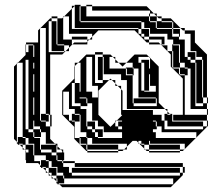

<svg xmlns="http://www.w3.org/2000/svg" viewBox="-20 -676 896 796"><path d="M314 -632V-650H310V-632ZM598 -620H602V-608H598ZM218 -560V-584H214V-560ZM630 -588H650V-584H630ZM698 -560V-556H726V-536H746V-550H738L728 -560ZM342 -492H280L288 -500H338L342 -504V-512H278V-524H342V-512H350L342 -504ZM694 -492H698V-488H694ZM122 -416H118V-428H86V-448L88 -450V-460H98V-440H122ZM118 -428H98V-440H118ZM406 -428H386V-440H406ZM602 -368H598V-392H602ZM122 -368H118V-392H122ZM726 -396H746V-392H726ZM506 -272V-296H488V-272ZM314 -296V-272H310V-296ZM386 -272V-320H362V-440H338V-296H362V-272ZM598 -300H578V-332H598V-320H602V-344H598V-332H578V-364H598V-344H602V-368H598V-364H578V-396H598V-392H602V-416H598V-396H578V-416H566V-428H598V-416H602V-436L598 -440H554V-416H566V-300H578V-296H626V-320H598ZM626 -248H534V-268H626ZM342 -236H314V-248H290V-268H338V-248H342ZM698 -176V-200H694V-176ZM278 -204H290V-200H278ZM150 -204H170V-200H150ZM662 -204H674V-200H662ZM406 -108H386V-128H374V-140H406V-128H410V-152H374V-140H362V-152H342V-172H374V-152H386V-176H362V-248H342V-268H338V-272H310V-268H290V-300H310V-296H314V-320H310V-300H290V-332H278V-236H314V-224H338V-152H342V-140H362V-128H374V-108H386V-104H486V-128H406ZM54 -108H74V-104H54ZM602 -80V-92H598V-80ZM118 -44H98V-56H86V-76H118V-56H122V-80H86V-76H74V-80H58L62 -76H74V-64L82 -56H86V-52L88 -50V-44H118V-32H122V-56H118ZM218 -56V-70L214 -74V-56ZM118 -12H98V-32H118ZM146 -8V8L150 12V-8H182V16H194V-8H182V-12H170V-32H122V-8H98V-12H88V-44H98V-32H122V-8ZM150 -12H170V-8H150ZM746 40H738V16H290V0H242V-8H290V0H738V16H746ZM118 -172H98V-204H118V-200H122V-224H118V-204H98V-236H118V-224H122V-248H118V-236H98V-268H118V-248H122V-272H118V-268H98V-300H118V-296H122V-320H118V-300H98V-332H118V-320H122V-344H118V-332H98V-364H118V-344H122V-368H118V-364H98V-396H118V-392H122V-416H118V-396H98V-428H86V-140H98V-128H118V-108H122V-104H146V-56H150V-44H194V-32H214V-12H218V-8H238V0H242V16H266V40H278V52H726V40H278V20H726V40H738V50L688 100H238L226 88H218V84H214V76L202 64H194V56L190 52H182V44L178 40H170V32L158 20H150V16H146V8L138 0H88V-12H86V-52L82 -56H74V-64L62 -76H54V-80H50V-88L38 -100V-400L50 -412V-416H54L50 -412V-88L54 -84V-104H86V-80H98V-104H86V-108H74V-416H54L86 -448V-492H88V-460H118V-440H122V-464H118V-460H98V-488H118V-464H122V-488H118V-492H88V-500H138V-550L146 -558V-560H148L146 -558V-176H150V-172H170V-152H188V-100L208 -80H218V-70L232 -56H242V-44H246V-12H242V-8H238V-12H218V-32H214V-44H238V-50L232 -56H214V-44H194V-56H150V-76H212L208 -80H170V-128H150V-140H146V-152H118V-140H98V-172H118V-152H122V-176H118ZM246 84H222L226 88H698V64H246V52H242V40H214V52H194V40H182V20H214V40H218V16H182V20H170V16H154L158 20H170V32L178 40H182V44L190 52H194V56L202 64H214V76L218 80V64H214V52H242V64H246ZM726 -396H698V-428H722V-416H726ZM410 -392H406V-368H410ZM122 -272H118V-296H122ZM818 -344V-364H794V-344ZM818 -320V-332H794V-320ZM506 -248V-272H488V-248ZM122 -176H118V-200H122ZM506 -248H488V-224H506ZM194 -176H188V-200H182V-204H170V-560H148L188 -600H194V-608H218V-600H194V-588H214V-584H218V-600H238L242 -604V-608H246L242 -604V-512H278V-492H280L266 -478V-464H252L266 -478V-488H246V-492H218V-512H214V-492H194V-524H214V-512H218V-536H214V-524H194V-556H214V-536H218V-560H214V-556H194V-588H182V-460H246V-464H194V-492H218V-488H246V-464H252L238 -450H188V-200H194ZM194 -152H188V-176H182V-172H170V-176H150V-200H182V-176H194ZM150 -108H122V-128H118V-140H146V-128H150ZM738 -50H726V-56H598V-76H726V-56H744ZM470 -76V-56H494L488 -50H470V-56H342V-76ZM310 -172H290V-176H278V-200H310V-176H314V-200H310V-204H290V-224H266V-296H242V-200H266V-176H278V-172H290V-104H310V-78L312 -76H338V-56H342V-50H470V-44H342V-50H338L312 -76H310V-78L288 -100V-150L238 -200V-300L288 -350V-400L290 -402V-416H304L290 -402V-332H310V-320H314V-416H304L338 -450H374V-332H406V-344H386V-364H406V-344H432L388 -300V-200L438 -150L458 -170V-176H464L458 -170V-152H470V-140H486V-152H470V-172H486V-176H464L486 -198V-200H482V-306L468 -320H458V-330L444 -344H432L438 -350L444 -344H458V-330L468 -320H482V-306L488 -300V-296H506V-344H482V-368H406V-364H386V-396H406V-392H410V-416H406V-396H386V-428H406V-416H410V-440H406V-450H374V-460H406V-450H438L448 -440H458V-430L472 -416H504L488 -400L472 -416H458V-430L448 -440H434V-392H502V-364H530V-248H534V-236H630V-268H626V-272H554V-368H534V-364H530V-368H506V-392H502V-396H530V-392H534V-368H554V-392H534V-396H530V-416H504L538 -450H588L598 -440H602V-436L638 -400V-250L664 -224H674V-214L684 -204H694V-200H738V-350L688 -400V-450L646 -492H598V-500H588L538 -550H388L362 -524V-512H350L362 -524V-536H266V-608H246L278 -640V-652H290V-656H314V-650H338V-608H598V-588H602V-584H626V-560H630V-556H694V-560H630V-584H694V-560H698V-584H694V-588H650V-600H638L630 -608V-588H602V-608H630L618 -620H602V-632H362V-650H338V-656H362V-650H588L618 -620H630V-608H650V-600H688L728 -560H746V-550H788V-500L838 -450V-272H842V-248H838V-272H822V-300H794V-320H818V-300H822V-332H794V-344H818V-332H822V-364H794V-396H818V-364H822V-396H794V-416H790V-428H818V-396H822V-428H818V-440H790V-428H770V-440H758V-460H790V-440H794V-464H770V-536H726V-524H722V-536H698V-556H694V-524H722V-512H746V-440H758V-428H770V-416H790V-236H822V-248H794V-300H818V-272H822V-248H838V-224H842V-200H838V-224H770V-368H758V-364H746V-368H726V-392H758V-368H770V-392H758V-396H746V-416H726V-428H698V-460H722V-428H726V-460H698V-464H694V-488H722V-460H726V-492H698V-512H662V-492H650V-512H598V-524H662V-512H674V-536H598V-524H578V-536H566V-556H598V-536H602V-560H566V-556H554V-560H290V-588H314V-584H566V-560H578V-584H566V-588H314V-608H310V-588H290V-620H310V-608H314V-632H310V-620H290V-650H288L278 -640V-556H554V-536H566V-524H578V-512H598V-500H638L646 -492H650V-488H674V-464H694V-396H698V-392H722V-368H726V-364H746V-200H838V-176H842V-152H838V-176H694V-172H674V-176H662V-200H688L684 -204H674V-214L664 -224H488V-220H614V-200H650V-176H662V-140H822V-152H674V-172H822V-152H838V-150L794 -106V-104H792L794 -106V-128H650V-152H630V-172H626V-176H614V-172H626V-152H630V-140H614V-128H626V-104H792L746 -58V-56H744L746 -58V-80H598V-76H578V-80H566V-92H554V-84L558 -80H566V-76H578V-60L582 -56H598V-50H726V-44H598V-50H588L582 -56H578V-60L558 -80H554V-84L546 -92H530L506 -68V-56H494L506 -68V-80H342V-76H338V-80H314V-104H310V-108H338V-104H342V-80H362V-104H342V-108H338V-128H314V-176H310Z"/></svg>

Font: Rubik Broken Fax
Style: Regular
Weight: 400
Designer: Hubert and Fischer, NaN
Foundry: Hubert and Fischer, NaN
Version: Version 2.201